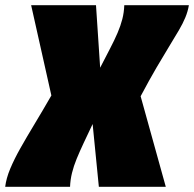

<svg xmlns="http://www.w3.org/2000/svg" viewBox="-45 -720 748 740"><path d="M336 0 312 -242Q293 -202 277.5 -169Q262 -136 250.5 -108Q239 -80 232.5 -53.5Q226 -27 225 0H-25Q-21 -33 -5.5 -70Q10 -107 34 -149.5Q58 -192 88.5 -242.5Q119 -293 153 -352L75 -700H325L341 -459Q362 -500 379 -532.5Q396 -565 408 -593Q420 -621 426.5 -646.5Q433 -672 434 -700H683Q679 -676 669.5 -653Q660 -630 644.5 -603.5Q629 -577 607.5 -542Q586 -507 558.5 -460Q531 -413 497 -349L594 0Z"/></svg>

Font: Georama ExtraCondensed Thin Black
Style: Italic
Weight: 900
Italic angle: -9°
Version: Version 1.001